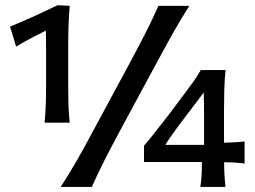

<svg xmlns="http://www.w3.org/2000/svg" viewBox="-20 -736 1004 756"><path d="M155.5 -253Q159 -289.5 160.2 -323.5Q161.5 -357.5 161.5 -399.5V-535.5Q161.5 -555.5 161.2 -575.5Q161 -595.5 160.5 -615.5Q133 -602 103.8 -586.5Q74.5 -571 43.5 -552.5L19.5 -631.5Q68.5 -651 114.8 -672.2Q161 -693.5 207 -715.5L254.5 -713Q251 -674 249.8 -633.5Q248.5 -593 248.5 -552V-399.5Q248.5 -357.5 249.5 -323.5Q250.5 -289.5 254.5 -253ZM219 0Q254.5 -55 284.8 -108Q315 -161 351.5 -229.5L485 -477Q523 -547.5 550.8 -601.8Q578.5 -656 604 -713H725.5Q689 -656 658.8 -601.8Q628.5 -547.5 590.5 -477L457 -229.5Q420 -161 393 -108Q366 -55 341.5 0ZM769 0Q772.5 -25.5 773.8 -48Q775 -70.5 775 -98H547V-162.5Q560 -177 578 -199.5Q596 -222 615 -246.5Q634 -271 650 -291.5L710 -372Q726.5 -393.5 742.5 -416Q758.5 -438.5 770.5 -460H868Q864 -418 863 -377.5Q862 -337 862 -297.5V-174Q884 -174.5 905.2 -175.8Q926.5 -177 943 -179V-92Q926.5 -94.5 905.2 -95.8Q884 -97 862.5 -97.5Q862.5 -70.5 863.8 -48Q865 -25.5 868 0ZM684 -242Q669 -222 655.8 -203.2Q642.5 -184.5 631 -165.5H783.5V-282Q783.5 -304 783.2 -326.8Q783 -349.5 782 -372Q774 -361.5 766.5 -351Z"/></svg>

Font: Commissioner Flair Medium
Style: Regular
Weight: 500
Designer: Kostas Bartsokas
Foundry: Kostas Bartsokas
Version: Version 1.000; ttfautohint (v1.8.3)